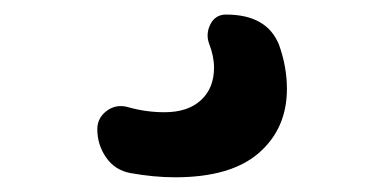

<svg xmlns="http://www.w3.org/2000/svg" viewBox="-20 -25 540 265"><path d="M160.2 213.9Q138.7 210 126.5 192.4Q114.3 174.8 114.3 153.3Q114.3 137.7 127.4 127.9Q140.6 118.2 157.2 123Q181.6 129.9 207 129.9Q239.3 129.9 257.3 113.3Q275.4 96.7 275.4 68.4Q275.4 52.7 268.6 35.2Q263.7 21.5 270.5 8.3Q277.3 -4.9 292 -4.9Q348.6 -4.9 365.2 37.1Q376 67.4 376 97.7Q376 152.3 337.4 186Q298.8 219.7 221.7 219.7Q192.4 219.7 160.2 213.9Z"/></svg>

Font: Rounded-X Mgen+ 1mn medium
Style: Regular
Weight: 500
Designer: [Source Han Sans]
Ryoko NISHIZUKA  (kana & ideographs); Paul D. Hunt (Latin, Greek & Cyrillic); Wenlong ZHANG  (bopomofo
Version: Version 1.059.20150602